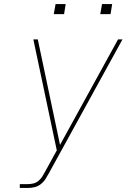

<svg xmlns="http://www.w3.org/2000/svg" viewBox="-20 -930 640 950"><path d="M78 0V-19H118Q132 -19 146 -22.5Q160 -26 171.5 -36Q183 -46 190.5 -58.5Q198 -71 205 -84L261 -186L145 -735H167L277 -213L564 -735H586L223 -75Q215 -60 205.5 -45Q196 -30 182 -19Q168 -8 151.5 -4Q135 0 118 0ZM476 -860 485 -910H535L527 -860ZM246 -860 255 -910H305L297 -860Z"/></svg>

Font: Iosevka SS04 Thin Extended
Style: Italic
Weight: 100
Width: 7
Italic angle: -9°
Monospace: yes
Designer: Belleve Invis
Foundry: Belleve Invis
Version: Version 19.0.0; ttfautohint (v1.8.4)